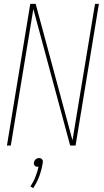

<svg xmlns="http://www.w3.org/2000/svg" viewBox="-20 -755 540 996"><path d="M16 0 137 -735H165L356 -27L473 -735H493L372 0H344L153 -708L36 0ZM152 221 138 212Q154 188 164 162Q174 136 180 110H176Q171 110 167 109Q163 108 160 104.5Q157 101 156 96.5Q155 92 156 88Q157 83 159 79Q161 75 165 71.5Q169 68 173.5 66.5Q178 65 183 65Q188 65 191.5 66.5Q195 68 198 71.5Q201 75 202 79Q203 83 202 88Q197 122 185 156Q173 190 152 221Z"/></svg>

Font: Iosevka Curly Thin
Style: Italic
Weight: 100
Italic angle: -9°
Monospace: yes
Designer: Belleve Invis
Foundry: Belleve Invis
Version: Version 22.1.2; ttfautohint (v1.8.4)